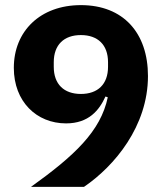

<svg xmlns="http://www.w3.org/2000/svg" viewBox="-20 -730 640 750"><path d="M558 -433C558 -601 462 -710 296 -710C137 -710 34 -608 34 -465C34 -333 123 -248 238 -248C327 -248 368 -300 392 -353L401 -350C373 -217 271 -122 101 0H308C427 -81 558 -237 558 -433ZM296 -363C230 -363 190 -401 190 -469V-487C190 -555 230 -593 296 -593C362 -593 402 -555 402 -487V-469C402 -401 362 -363 296 -363Z"/></svg>

Font: IBM Plex Devanagari
Style: Bold
Weight: 700
Designer: Mike Abbink, Paul van der Laan, Pieter van Rosmalen, Erin McLaughlin
Foundry: Bold Monday
Version: Version 1.0